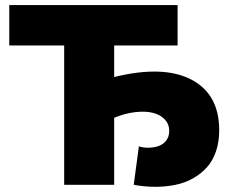

<svg xmlns="http://www.w3.org/2000/svg" viewBox="-20 -720 898 748"><path d="M230 0V-543H16.1V-700.2H671.9V-543H424.8V-419.9Q615.7 -466.8 724.9 -410.2Q834 -353.5 834 -212.9Q834 -167 821.3 -129.9Q808.6 -92.8 785.4 -67.4Q762.2 -42 731.2 -24.7Q700.2 -7.3 662.8 0.2Q625.5 7.8 584.7 7.8Q543.9 7.8 501 0L521 -149.9Q537.1 -144.5 556.6 -144.5Q576.2 -144.5 595 -150.1Q613.8 -155.8 626.5 -171.1Q639.2 -186.5 639.2 -210Q639.2 -236.3 622.1 -254.6Q605 -272.9 576.2 -280.3Q547.4 -287.6 507.6 -283.2Q467.8 -278.8 424.8 -261.2V0Z"/></svg>

Font: Montserrat ExtraBold
Style: Regular
Weight: 800
Designer: Julieta Ulanovsky
Foundry: Julieta Ulanovsky
Version: Version 9.000